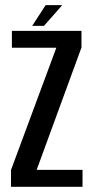

<svg xmlns="http://www.w3.org/2000/svg" viewBox="-20 -714 363 734"><path d="M22 0H295.5V-64.5H121V-67L291.5 -532.5V-596H25.5V-531.5H195V-530.5L22 -64ZM103 -615H148L218 -694.5H154.5Z"/></svg>

Font: Anybody Condensed
Style: Regular
Weight: 400
Width: 3
Designer: Tyler Finck
Foundry: Etcetera Type Company
Version: Version 1.113;gftools[0.9.25]